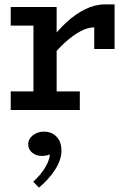

<svg xmlns="http://www.w3.org/2000/svg" viewBox="-20 -503 592 878"><path d="M204 -228V-311Q241 -361 283 -400Q325 -439 370 -461Q415 -483 460 -483H504V-279H411V-378Q382 -378 348 -360Q314 -342 277 -308.5Q240 -275 204 -228ZM29 0V-85H345V0ZM133 -25V-471H239V-25ZM29 -386V-471H233V-386ZM261 186Q261 228 231.5 273.5Q202 319 158 355L132 328Q168 295 187.5 261.5Q207 228 208 203Q199 207 190 208.5Q181 210 170 210Q145 210 127 195Q109 180 109 157Q109 132 130.5 115.5Q152 99 181 99Q216 99 238.5 122Q261 145 261 186Z"/></svg>

Font: BioRhyme Medium
Style: Regular
Weight: 500
Designer: Aoife Mooney
Foundry: Aoife Mooney Type
Version: Version 1.600;gftools[0.9.33]